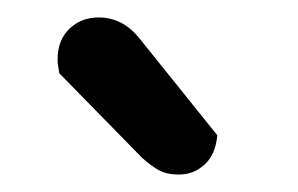

<svg xmlns="http://www.w3.org/2000/svg" viewBox="-20 -721 342 220"><path d="M48 -637Q46 -647 46 -653Q46 -675 59.5 -688Q73 -701 93 -701Q120 -701 139 -678L229 -566Q227 -544 214.5 -532.5Q202 -521 185 -521Q171 -521 162 -526Q153 -531 143 -540Z"/></svg>

Font: Baloo Bhai 2 Medium
Style: Regular
Weight: 500
Designer: Supriya Tembe, Noopur Datye and Ek Type
Foundry: Ek Type
Version: Version 1.640;PS 1.000;hotconv 16.6.51;makeotf.lib2.5.65220;